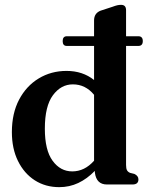

<svg xmlns="http://www.w3.org/2000/svg" viewBox="-20 -761 610 792"><path d="M238.5 -591.5Q238.5 -611.5 256 -611.5H368V-676.5Q368 -706.5 395 -717L444 -733Q456 -737.5 463.5 -739.2Q471 -741 479.5 -741Q500 -741 500 -719V-611.5H550.5Q569 -611.5 569 -591.5Q569 -571.5 550.5 -571.5H500V-80.5Q500 -65.5 504 -58.5Q508 -51.5 516.5 -48L534.5 -43.5Q551 -35.5 551 -21Q551 0 526.5 0H421Q378 0 371.5 -48L371 -56Q339.5 -23.5 303 -6.2Q266.5 11 224.5 11Q167.5 11 123.5 -17.2Q79.5 -45.5 54.2 -96.8Q29 -148 29 -216Q29 -293.5 58.8 -350Q88.5 -406.5 139.8 -437.5Q191 -468.5 254.5 -468.5Q321 -468.5 368 -431V-571.5H255.5Q238.5 -571.5 238.5 -591.5ZM165 -230Q165 -141.5 197 -97.8Q229 -54 278 -54Q329 -54 368 -98V-370Q332.5 -413 280.5 -413Q231.5 -413 198.2 -368Q165 -323 165 -230Z"/></svg>

Font: Fraunces 72pt S050 SemiBold
Style: Regular
Weight: 600
Version: Version 1.000; ttfautohint (v1.8.3)